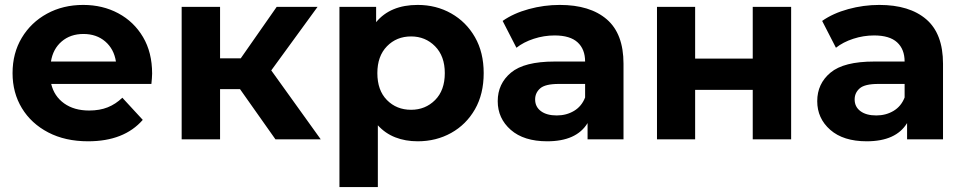

<svg xmlns="http://www.w3.org/2000/svg" viewBox="-20 -566 3912 780"><path d="M338 8Q245 8 176 -28Q107 -64 69 -126.5Q31 -189 31 -269Q31 -350 68.5 -412.5Q106 -475 171 -510.5Q236 -546 318 -546Q397 -546 460.5 -512Q524 -478 561 -415.5Q598 -353 598 -267Q598 -258 597 -246.5Q596 -235 595 -225H188Q200 -175 240.5 -146Q281 -117 342 -117Q385 -117 417.5 -130Q450 -143 477 -169L560 -79Q484 8 338 8ZM187 -316H451Q443 -367 407.5 -397.5Q372 -428 319 -428Q266 -428 230.5 -397.5Q195 -367 187 -316Z M1099 0 955 -204H874V0H718V-538H874V-329H958L1104 -538H1270L1082 -280L1283 0Z M1677 8Q1627 8 1586 -8Q1545 -24 1515 -57V194H1359V-538H1508V-476Q1566 -546 1677 -546Q1752 -546 1813 -511.5Q1874 -477 1909.5 -415Q1945 -353 1945 -269Q1945 -184 1909.5 -122Q1874 -60 1813 -26Q1752 8 1677 8ZM1650 -120Q1708 -120 1747.5 -159.5Q1787 -199 1787 -269Q1787 -338 1747.5 -378Q1708 -418 1650 -418Q1591 -418 1552 -378Q1513 -338 1513 -269Q1513 -199 1552 -159.5Q1591 -120 1650 -120Z M2367 0V-66Q2322 8 2203 8Q2108 8 2055 -38.5Q2002 -85 2002 -155Q2002 -226 2056 -271Q2110 -316 2233 -316H2357Q2357 -366 2326.5 -394Q2296 -422 2233 -422Q2190 -422 2148.5 -408.5Q2107 -395 2078 -372L2022 -481Q2066 -512 2128 -529Q2190 -546 2254 -546Q2377 -546 2445 -487.5Q2513 -429 2513 -307V0ZM2357 -170V-225H2250Q2195 -225 2174.5 -207Q2154 -189 2154 -162Q2154 -132 2177.5 -114.5Q2201 -97 2242 -97Q2281 -97 2312 -115.5Q2343 -134 2357 -170Z M2649 0V-538H2804V-328H3038V-538H3194V0H3038V-201H2804V0Z M3665 0V-66Q3620 8 3501 8Q3406 8 3353 -38.5Q3300 -85 3300 -155Q3300 -226 3354 -271Q3408 -316 3531 -316H3655Q3655 -366 3624.5 -394Q3594 -422 3531 -422Q3488 -422 3446.5 -408.5Q3405 -395 3376 -372L3320 -481Q3364 -512 3426 -529Q3488 -546 3552 -546Q3675 -546 3743 -487.5Q3811 -429 3811 -307V0ZM3655 -170V-225H3548Q3493 -225 3472.5 -207Q3452 -189 3452 -162Q3452 -132 3475.5 -114.5Q3499 -97 3540 -97Q3579 -97 3610 -115.5Q3641 -134 3655 -170Z"/></svg>

Font: Montserrat
Style: Bold
Weight: 700
Designer: Julieta Ulanovsky
Foundry: Julieta Ulanovsky
Version: Version 9.000; ttfautohint (v1.8.4.7-5d5b)